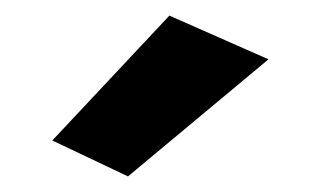

<svg xmlns="http://www.w3.org/2000/svg" viewBox="-20 -728 415 246"><path d="M324 -652 197 -708 47 -548 144 -502Z"/></svg>

Font: Jost ExtraBold
Style: Regular
Weight: 800
Version: Version 3.710